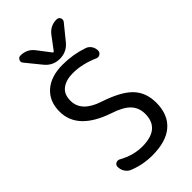

<svg xmlns="http://www.w3.org/2000/svg" viewBox="-289 -1061 1133 1133"><g transform="rotate(-45 277.0 -495.0)"><path d="M258.8 -89.8Q408.2 -89.8 408.2 -214.8Q408.2 -265.6 376 -299.8Q343.8 -334 268.6 -358.4Q59.6 -429.7 59.6 -581.1Q59.6 -667 115.2 -715.8Q170.9 -764.6 268.6 -764.6Q354.5 -764.6 433.6 -737.3Q453.1 -730.5 464.4 -713.4Q475.6 -696.3 475.6 -675.8Q475.6 -660.2 462.4 -651.9Q449.2 -643.6 434.6 -650.4Q352.5 -686.5 275.4 -686.5Q218.8 -686.5 184.6 -660.6Q150.4 -634.8 150.4 -581.1Q150.4 -489.3 274.4 -448.2Q398.4 -407.2 449.7 -353.5Q501 -299.8 501 -214.8Q501 -116.2 440.9 -63.5Q380.9 -10.7 264.6 -10.7Q185.5 -10.7 114.3 -40Q94.7 -47.9 83 -66.9Q71.3 -85.9 71.3 -108.4Q71.3 -124 85 -130.9Q98.6 -137.7 111.3 -130.9Q184.6 -89.8 258.8 -89.8ZM276.4 -858.4Q282.2 -850.6 288.1 -858.4L346.7 -936.5Q378.9 -978.5 431.6 -978.5Q448.2 -978.5 455.1 -963.9Q457 -958 457 -952.1Q457 -944.3 451.2 -937.5L375 -843.8Q338.9 -799.8 281.7 -799.8Q224.6 -799.8 188.5 -843.8L112.3 -937.5Q105.5 -944.3 105.5 -953.1Q105.5 -958 108.4 -963.9Q115.2 -978.5 130.9 -978.5Q184.6 -978.5 216.8 -936.5Z"/></g></svg>

Font: Gen Jyuu GothicX Regular
Style: Regular
Weight: 400
Designer: [Source Han Sans]
Ryoko NISHIZUKA  (kana & ideographs); Paul D. Hunt (Latin, Greek & Cyrillic); Wenlong ZHANG  (bopomofo
Version: Version 1.002.20150607